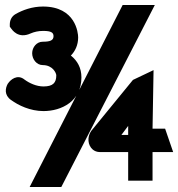

<svg xmlns="http://www.w3.org/2000/svg" viewBox="-20 -672 709 764"><path d="M11 -339C1 -321 -4 -294 24 -274C53 -253 100 -230 153 -230C225 -230 304 -269 304 -364C304 -402 288 -430 262 -451C279 -468 291 -493 291 -523C291 -541 281 -646 151 -646C108 -646 70 -632 42 -616C26 -607 19 -591 19 -575V-566L24 -559C28 -554 52 -516 102 -539C116 -545 132 -549 152 -549C184 -549 193 -542 193 -528C193 -511 179 -506 150 -506C126 -506 108 -484 108 -460C108 -436 126 -413 150 -413C190 -413 204 -381 204 -372C204 -342 190 -328 153 -328C125 -328 97 -341 78 -355C49 -379 21 -354 12 -340ZM98 72H224L596 -652H468ZM343 -151C326 -127 329 -94 349 -77C356 -71 366 -67 376 -67H490V47H587V-67H669L637 -160H587L591 -393L509 -354ZM463 -135 490 -171V-135Z"/></svg>

Font: Charger Pro
Style: UltraNar
Weight: 900
Designer: Jasper
Foundry: Cannot Into Space Fonts
Version: Version 1.09